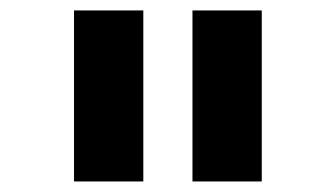

<svg xmlns="http://www.w3.org/2000/svg" viewBox="-20 -760 640 366"><path d="M253.2 -414.1V-740.1H121.1V-414.1ZM346.9 -414.1H479V-740.1H346.9Z"/></svg>

Font: Margiela Mono Bold
Style: Regular
Weight: 700
Designer: Mike Abbink, Paul van der Laan, Pieter van Rosmalen
Foundry: Bold Monday
Version: Version 2.003 2021